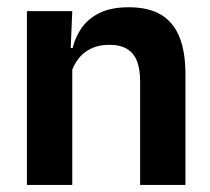

<svg xmlns="http://www.w3.org/2000/svg" viewBox="-20 -522 594 542"><path d="M503.5 0H375.5V-294.5Q375.5 -325.5 367.2 -348Q359 -370.5 340 -383Q321 -395.5 288 -395.5Q259 -395.5 237.2 -385Q215.5 -374.5 201.8 -356.8Q188 -339 181 -316.5L161 -386.5H185Q193 -419 211.8 -445Q230.5 -471 262.8 -486.2Q295 -501.5 343.5 -501.5Q400 -501.5 435 -480.2Q470 -459 486.8 -417Q503.5 -375 503.5 -313ZM184 0H56V-490.5H184L179 -371L184 -360.5Z"/></svg>

Font: Anek Devanagari Medium SemiBold
Style: Regular
Weight: 600
Version: Version 1.003